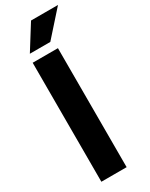

<svg xmlns="http://www.w3.org/2000/svg" viewBox="-243 -1001 821 1048"><g transform="rotate(-30 167.0 -477.0)"><path d="M216.3 0H57.1V-750H216.3ZM164.6 -954.1H334.5L197.3 -800.3H68.4Z"/></g></svg>

Font: Heebo ExtraBold
Style: Regular
Weight: 800
Designer: Oded Ezer
Foundry: Ezer Type House
Version: Version 3.100